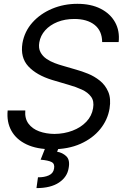

<svg xmlns="http://www.w3.org/2000/svg" viewBox="-20 -757 633 990"><path d="M248 12.7Q169.9 12.7 116.9 -12.5Q64 -37.6 38.8 -82.8Q13.7 -127.9 19.5 -187.5H110.4Q106.9 -146.5 126.7 -119.6Q146.5 -92.8 181.9 -79.8Q217.3 -66.9 260.7 -66.4Q311 -66.9 354 -83.3Q397 -99.6 425.3 -129.4Q453.6 -159.2 460 -199.2Q466.3 -235.4 449.7 -258.1Q433.1 -280.8 402.3 -294.9Q371.6 -309.1 335 -319.3L249 -344.7Q168 -369.6 126 -415Q84 -460.4 95.7 -534.2Q106.4 -595.2 147.2 -640.9Q188 -686.5 248.5 -711.9Q309.1 -737.3 378.9 -737.3Q449.2 -737.3 499 -711.9Q548.8 -686.5 573.5 -642.1Q598.1 -597.7 591.8 -540H506.8Q506.3 -598.1 467.8 -628.7Q429.2 -659.2 363.3 -659.2Q314.9 -659.2 276.1 -643.6Q237.3 -627.9 212.9 -600.6Q188.5 -573.2 182.6 -538.1Q177.7 -508.8 188.5 -488.3Q199.2 -467.8 219 -454.1Q238.8 -440.4 261.5 -431.9Q284.2 -423.3 303.7 -418L374 -397.5Q400.9 -390.1 433.6 -377Q466.3 -363.8 494.6 -341.3Q522.9 -318.8 538.1 -283.7Q553.2 -248.5 544.9 -197.3Q535.2 -138.7 496.6 -91.1Q458 -43.5 395 -15.4Q332 12.7 248 12.7ZM216.8 -2.9H286.1L274.4 25.4Q302.2 29.8 322 48.8Q341.8 67.9 334 109.4Q327.1 155.3 284.4 184.1Q241.7 212.9 168 212.9L175.8 157.2Q208.5 157.7 231.7 147.2Q254.9 136.7 258.8 112.3Q263.2 87.9 246.6 78.9Q230 69.8 189.5 66.4Z"/></svg>

Font: Inter Tight
Style: Italic
Weight: 400
Italic angle: -9.39999°
Designer: Rasmus Andersson
Foundry: rsms
Version: Version 3.002